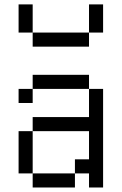

<svg xmlns="http://www.w3.org/2000/svg" viewBox="-20 -832 540 852"><path d="M125 -687.5H62.5V-812.5H125ZM62.5 -250H125V-62.5H62.5ZM62.5 -437.5H125V-375H62.5ZM125 -62.5H312.5V0H125ZM125 -312.5H375V-437.5H437.5V0H375V-62.5H312.5V-125H375V-250H125ZM125 -500H375V-437.5H125ZM125 -687.5H375V-625H125ZM375 -812.5H437.5V-687.5H375Z"/></svg>

Font: 寒蝉点阵体 16px
Style: Regular
Weight: 400
Designer: Designed by Warren2060
Foundry: ChillType
Version: Version 1.000